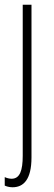

<svg xmlns="http://www.w3.org/2000/svg" viewBox="-24 -549 228 811"><path d="M29 242C75 242 109 210 109 116V-529H72V109C72 171 60 206 25 206C15 206 4 203 -4 199V235C3 238 14 242 29 242Z"/></svg>

Font: Noto Sans Georgian ExtraCondensed ExtraLight
Style: Regular
Weight: 200
Width: 2
Designer: Monotype Design Team, Akaki Razmadze
Foundry: Google LLC
Version: Version 2.005